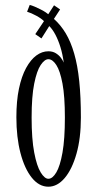

<svg xmlns="http://www.w3.org/2000/svg" viewBox="-20 -730 396 762"><path d="M172 11Q135 11 106.2 -24.8Q77.5 -60.5 61.2 -122.8Q45 -185 45 -264.5Q45 -329 55.2 -378Q65.5 -427 83.5 -460Q101.5 -493 124.2 -509.8Q147 -526.5 172 -526.5Q189 -526.5 201.5 -518.8Q214 -511 221.8 -500.5Q229.5 -490 233 -481.5Q228.5 -515 219.8 -543.2Q211 -571.5 199.5 -593Q188 -614.5 175.5 -626.5L144.5 -577.5L120 -594.5L154.5 -646Q144.5 -656.5 124.2 -667.5Q104 -678.5 87.5 -683.5L98 -710.5Q106 -708.5 118 -703.5Q130 -698.5 142 -692.2Q154 -686 161.5 -681L171.5 -673.5L194.5 -709L218.5 -692.5L194 -655Q221 -631 241 -597.5Q261 -564 274.5 -517.2Q288 -470.5 294.5 -408Q301 -345.5 301 -263.5Q301 -181.5 283.5 -119.8Q266 -58 236.8 -23.5Q207.5 11 172 11ZM172 -20.5Q188.5 -20.5 203.5 -45.8Q218.5 -71 228 -124.5Q237.5 -178 237.5 -263.5Q237.5 -347.5 228 -398.2Q218.5 -449 203.5 -472Q188.5 -495 172 -495Q157 -495 141.5 -472Q126 -449 115.8 -398.2Q105.5 -347.5 105.5 -263.5Q105.5 -178 115.8 -124.5Q126 -71 141.5 -45.8Q157 -20.5 172 -20.5Z"/></svg>

Font: Imbue Light
Style: Regular
Weight: 300
Designer: Tyler Finck
Foundry: Etcetera Type Company
Version: Version 1.102